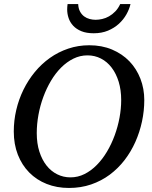

<svg xmlns="http://www.w3.org/2000/svg" viewBox="-20 -910 750 946"><path d="M577.1 -417Q577.1 -466.8 564.7 -507.3Q552.2 -547.9 530 -576.9Q507.8 -606 477.3 -621.6Q446.8 -637.2 411.1 -637.2Q374.5 -637.2 341.8 -621.1Q309.1 -605 281.2 -577.1Q253.4 -549.3 231.2 -512Q209 -474.6 193.4 -432.1Q177.7 -389.6 169.4 -344Q161.1 -298.3 161.1 -253.9Q161.1 -203.1 174.1 -162.8Q187 -122.6 209.2 -94.5Q231.4 -66.4 261.7 -51.3Q292 -36.1 327.1 -36.1Q363.8 -36.1 396.5 -52.5Q429.2 -68.8 457 -97.2Q484.9 -125.5 507.1 -162.8Q529.3 -200.2 544.9 -242.7Q560.5 -285.2 568.8 -329.8Q577.1 -374.5 577.1 -417ZM690.9 -417Q690.9 -364.3 679.7 -311.8Q668.5 -259.3 647 -210.9Q625.5 -162.6 593.8 -121.3Q562 -80.1 520.8 -49.3Q479.5 -18.6 429 -1.2Q378.4 16.1 319.8 16.1Q259.8 16.1 210 -3.7Q160.2 -23.4 124 -60.1Q87.9 -96.7 67.9 -147.9Q47.9 -199.2 47.9 -262.2Q47.9 -315.9 60.1 -368.2Q72.3 -420.4 95.5 -467.8Q118.7 -515.1 151.6 -555.2Q184.6 -595.2 225.8 -624.5Q267.1 -653.8 316.2 -670.4Q365.2 -687 419.9 -687Q481.9 -687 532.2 -665.8Q582.5 -644.5 617.7 -607.9Q652.8 -571.3 671.9 -522Q690.9 -472.7 690.9 -417ZM623 -890.1Q617.2 -864.7 602.8 -839.1Q588.4 -813.5 565.7 -792.7Q543 -772 512 -759Q481 -746.1 441.4 -746.1Q405.8 -746.1 380.9 -756.3Q356 -766.6 340.6 -783.2Q325.2 -799.8 318.1 -820.8Q311 -841.8 311 -863.3Q311 -869.1 311.5 -876Q312 -882.8 313 -890.1H365.2Q366.2 -868.2 374.3 -853.3Q382.3 -838.4 394.5 -829.3Q406.7 -820.3 421.6 -816.4Q436.5 -812.5 451.2 -812.5Q466.3 -812.5 483.6 -816.4Q501 -820.3 517.3 -829.6Q533.7 -838.9 548.1 -853.8Q562.5 -868.7 572.3 -890.1Z"/></svg>

Font: Charis SIL Afr
Style: Italic
Weight: 400
Italic angle: -11°
Foundry: SIL International
Version: Version 5.000